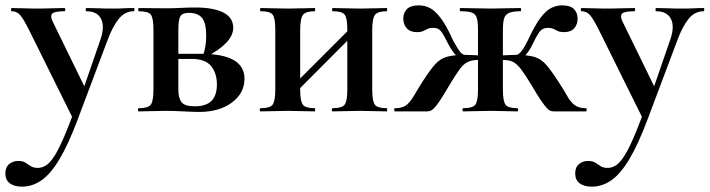

<svg xmlns="http://www.w3.org/2000/svg" viewBox="-59 -416 2650 717"><path d="M441 -386Q443 -386 443 -380Q443 -374 441 -374Q407 -374 384 -345Q361 -316 343 -267L232 28Q196 124 162.5 179.5Q129 235 95 258Q61 281 23 281Q-6 281 -22.5 268.5Q-39 256 -39 232Q-39 208 -24.5 196.5Q-10 185 9 185Q26 185 36 191.5Q46 198 56 204.5Q66 211 82 211Q106 211 126 190.5Q146 170 169 120.5Q192 71 223 -15L220 40L50 -303Q28 -347 15.5 -360.5Q3 -374 -15 -374Q-18 -374 -18 -380Q-18 -386 -15 -386Q5 -386 27.5 -385Q50 -384 70 -384Q106 -384 133 -385Q160 -386 182 -386Q185 -386 185 -380Q185 -374 182 -374Q147 -374 137 -366Q127 -358 138 -335L265 -75L229 -16L316 -268Q333 -317 318.5 -345.5Q304 -374 263 -374Q261 -374 261 -380Q261 -386 263 -386Q287 -386 308.5 -385Q330 -384 364 -384Q388 -384 403.5 -385Q419 -386 441 -386Z M562 -385Q586 -385 615.5 -386.5Q645 -388 670 -388Q739 -388 775.5 -369Q812 -350 812 -312Q812 -257 712 -204L700 -212Q705 -226 708 -243.5Q711 -261 711 -283Q711 -330 695.5 -349Q680 -368 646 -368Q623 -368 615 -356Q607 -344 607 -303V-81Q607 -50 619 -34.5Q631 -19 668 -19Q711 -19 731 -39.5Q751 -60 751 -101Q751 -142 729.5 -169Q708 -196 657 -196H566L565 -215H692Q854 -215 854 -122Q854 -68 807 -33Q760 2 685 2Q663 2 626.5 0Q590 -2 562 -2Q534 -2 507.5 -1Q481 0 459 0Q456 0 456 -6Q456 -12 459 -12Q494 -12 504 -25Q514 -38 514 -81V-305Q514 -349 504 -361.5Q494 -374 460 -374Q457 -374 457 -380Q457 -386 460 -386Q481 -386 507.5 -385.5Q534 -385 562 -385Z M1011 -36 993 -54 1264 -325 1282 -308ZM969 -81V-305Q969 -349 959 -361.5Q949 -374 915 -374Q912 -374 912 -380Q912 -386 915 -386Q936 -386 962.4 -385Q988.9 -384 1017 -384Q1044 -384 1070 -385Q1096.1 -386 1116 -386Q1118 -386 1118 -380Q1118 -374 1116 -374Q1082 -374 1072 -360Q1062 -346 1062 -303V-81Q1062 -38 1072 -25Q1082 -12 1116 -12Q1118 -12 1118 -6Q1118 0 1116 0Q1095 0 1069.5 -1Q1044 -2 1017 -2Q988.7 -2 962.1 -1Q935.5 0 914 0Q911 0 911 -6Q911 -12 914 -12Q949 -12 959 -25Q969 -38 969 -81ZM1238 -81V-305Q1238 -349 1228 -361.5Q1218 -374 1184 -374Q1181 -374 1181 -380Q1181 -386 1184 -386Q1205 -386 1231.4 -385Q1257.9 -384 1286 -384Q1313 -384 1339 -385Q1365.1 -386 1385 -386Q1387 -386 1387 -380Q1387 -374 1385 -374Q1351 -374 1341 -360Q1331 -346 1331 -303V-81Q1331 -38 1341 -25Q1351 -12 1385 -12Q1387 -12 1387 -6Q1387 0 1385 0Q1364 0 1338.5 -1Q1313 -2 1286 -2Q1257.8 -2 1230.7 -1Q1203.7 0 1183.4 0Q1180 0 1180 -6Q1180 -12 1182.5 -12Q1217.8 -12 1227.9 -25Q1238 -38 1238 -81Z M1671 0Q1668 0 1668 -6Q1668 -12 1671 -12Q1706 -12 1716 -25Q1726 -38 1726 -81V-305Q1726 -334 1721.5 -349Q1717 -364 1703 -369Q1689 -374 1660 -374Q1658 -374 1658 -380Q1658 -386 1660 -386Q1690 -386 1718 -385Q1746 -384 1774 -384Q1801 -384 1828.5 -385Q1856 -386 1885 -386Q1887 -386 1887 -380Q1887 -374 1885 -374Q1857 -374 1842.5 -368Q1828 -362 1823.5 -347Q1819 -332 1819 -303V-81Q1819 -38 1829 -25Q1839 -12 1873 -12Q1876 -12 1876 -6Q1876 0 1873 0Q1852 0 1826.5 -1Q1801 -2 1774 -2Q1746 -2 1719.5 -1Q1693 0 1671 0ZM1416 0Q1413 0 1413 -6Q1413 -12 1416 -12Q1444 -12 1459 -24Q1474 -36 1487.5 -59.5Q1501 -83 1522 -116Q1548 -156 1566 -176Q1584 -196 1608.5 -203.5Q1633 -211 1678 -211Q1683 -211 1699.5 -210.5Q1716 -210 1734.5 -209Q1753 -208 1763 -207L1762 -189Q1741 -192 1725 -192Q1703 -192 1687.5 -184.5Q1672 -177 1657 -156.5Q1642 -136 1618 -96Q1597 -60 1584 -40.5Q1571 -21 1562.5 -12.5Q1554 -4 1548 -2Q1542 0 1535 0ZM1678 -191Q1662 -191 1646 -207Q1630 -223 1612 -257Q1601 -280 1593 -292Q1585 -304 1577.5 -308Q1570 -312 1559 -312Q1546 -312 1537.5 -308Q1529 -304 1521 -300Q1513 -296 1498 -296Q1473 -296 1460 -310.5Q1447 -325 1447 -347Q1447 -368 1460.5 -382Q1474 -396 1505 -396Q1526 -396 1545.5 -386.5Q1565 -377 1586.5 -349Q1608 -321 1633 -265Q1638 -257 1645 -244Q1652 -231 1660.5 -221Q1669 -211 1678 -211ZM2010 0Q2003 0 1997 -2Q1991 -4 1983 -12.5Q1975 -21 1961.5 -40.5Q1948 -60 1927 -96Q1903 -136 1887.5 -156.5Q1872 -177 1857.5 -184.5Q1843 -192 1821 -192Q1804 -192 1783 -189L1782 -207Q1793 -208 1811.5 -209Q1830 -210 1846.5 -210.5Q1863 -211 1867 -211Q1912 -211 1936.5 -203.5Q1961 -196 1979 -176Q1997 -156 2023 -116Q2045 -83 2058 -59.5Q2071 -36 2086.5 -24Q2102 -12 2129 -12Q2132 -12 2132 -6Q2132 0 2129 0ZM1867 -191V-211Q1876 -211 1885 -221Q1894 -231 1901 -244Q1908 -257 1912 -265Q1938 -321 1959 -349Q1980 -377 2000 -386.5Q2020 -396 2040 -396Q2071 -396 2084.5 -382Q2098 -368 2098 -347Q2098 -325 2085.5 -310.5Q2073 -296 2047 -296Q2033 -296 2024.5 -300Q2016 -304 2008 -308Q2000 -312 1987 -312Q1977 -312 1968.5 -308Q1960 -304 1952 -292Q1944 -280 1933 -257Q1917 -223 1900.5 -207Q1884 -191 1867 -191Z M2569 -386Q2571 -386 2571 -380Q2571 -374 2569 -374Q2535 -374 2512 -345Q2489 -316 2471 -267L2360 28Q2324 124 2290.5 179.5Q2257 235 2223 258Q2189 281 2151 281Q2122 281 2105.5 268.5Q2089 256 2089 232Q2089 208 2103.5 196.5Q2118 185 2137 185Q2154 185 2164 191.5Q2174 198 2184 204.5Q2194 211 2210 211Q2234 211 2254 190.5Q2274 170 2297 120.5Q2320 71 2351 -15L2348 40L2178 -303Q2156 -347 2143.5 -360.5Q2131 -374 2113 -374Q2110 -374 2110 -380Q2110 -386 2113 -386Q2133 -386 2155.5 -385Q2178 -384 2198 -384Q2234 -384 2261 -385Q2288 -386 2310 -386Q2313 -386 2313 -380Q2313 -374 2310 -374Q2275 -374 2265 -366Q2255 -358 2266 -335L2393 -75L2357 -16L2444 -268Q2461 -317 2446.5 -345.5Q2432 -374 2391 -374Q2389 -374 2389 -380Q2389 -386 2391 -386Q2415 -386 2436.5 -385Q2458 -384 2492 -384Q2516 -384 2531.5 -385Q2547 -386 2569 -386Z"/></svg>

Font: Cormorant Light
Style: Regular
Weight: 300
Designer: Christian Thalmann (Catharsis Fonts)
Foundry: Catharsis Fonts
Version: Version 4.000